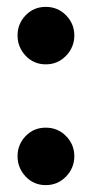

<svg xmlns="http://www.w3.org/2000/svg" viewBox="-20 -522 267 558"><path d="M196 -68Q196 -34 172 -9Q148 16 113 16Q78 16 54.5 -9Q31 -34 31 -68Q31 -102 54.5 -126.5Q78 -151 113 -151Q148 -151 172 -126.5Q196 -102 196 -68ZM196 -419Q196 -385 172 -360Q148 -335 113 -335Q78 -335 54.5 -360Q31 -385 31 -419Q31 -453 54.5 -477.5Q78 -502 113 -502Q148 -502 172 -477.5Q196 -453 196 -419Z"/></svg>

Font: Fira Sans Condensed SemiBold
Style: Regular
Weight: 600
Width: 3
Designer: bBox Type GmbH & Carrois Corporate GbR & Edenspiekermann AG
Foundry: bBox Type GmbH & Carrois Corporate GbR & Edenspiekermann AG
Version: Version 4.301